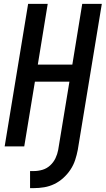

<svg xmlns="http://www.w3.org/2000/svg" viewBox="-20 -755 545 990"><path d="M135 215V127H155Q177 127 199 120.5Q221 114 238.5 98Q256 82 266 61Q276 40 280 18L338 -334H160L105 0H4L125 -735H226L175 -422H353L404 -735H505L381 18Q376 44 367.5 70Q359 96 343.5 119.5Q328 143 306.5 162.5Q285 182 260 194Q235 206 208 210.5Q181 215 155 215Z"/></svg>

Font: Iosevka Semibold
Style: Italic
Weight: 600
Italic angle: -9°
Monospace: yes
Designer: Belleve Invis
Foundry: Belleve Invis
Version: Version 32.5.0; ttfautohint (v1.8.4)